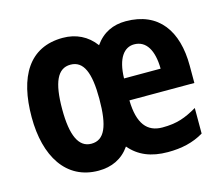

<svg xmlns="http://www.w3.org/2000/svg" viewBox="-85 -669 919 791"><g transform="rotate(-15 374.5 -273.5)"><path d="M510 -556C457 -556 412 -536 379 -489C346 -534 298 -557 242 -557C98 -557 34 -446 34 -274C34 -107 106 10 244 10C300 10 346 -11 378 -57C416 -12 468 10 540 10C598 10 648 -1 693 -28V-137C643 -108 606 -94 544 -94C479 -94 443 -137 441 -237H718V-311C718 -459 651 -556 510 -556ZM519 -455C571 -455 598 -408 599 -330H443C445 -417 477 -455 519 -455ZM244 -442C300 -442 323 -387 323 -276C323 -159 300 -105 244 -105C190 -105 164 -161 164 -273C164 -388 189 -442 244 -442Z"/></g></svg>

Font: Noto Sans Gurmukhi UI ExtraCondensed
Style: Bold
Weight: 700
Width: 2
Designer: Jelle Bosma - Monotype Design Team
Foundry: Monotype Imaging Inc.
Version: Version 2.004